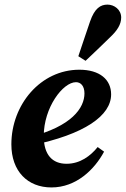

<svg xmlns="http://www.w3.org/2000/svg" viewBox="-20 -803 549 838"><path d="M204.6 15.1C313 15.1 393 -63.8 434.3 -141.1L406.3 -161.2C375 -122.2 329.3 -88.2 270.6 -88.2C208.5 -88.2 170.9 -127.2 170.9 -209C170.9 -333.4 254.4 -444.3 311.5 -444.3C332.4 -444.3 348.6 -428 348.6 -395.3C348.6 -332.6 293.9 -251.4 109.8 -204.9L112.4 -167.6C351.5 -216.4 465 -299.2 465 -391C465 -455.7 415.4 -498.7 326.4 -498.7C157 -498.7 29.6 -346.2 29.6 -173C29.6 -55.7 100.4 15.1 204.6 15.1ZM321.9 -557.6 353.5 -537.6C389.2 -572 425.4 -605.1 460.4 -640.2C491.4 -669.2 508.9 -696.4 508.9 -726.4C508.9 -760.9 478.7 -782.9 449.1 -782.9C419.2 -782.9 393.2 -767.6 373 -709.1C355.5 -658.9 339.1 -607.9 321.9 -557.6Z"/></svg>

Font: Source Serif 4 Variable
Style: Italic
Weight: 400
Italic angle: -12°
Designer: Frank Grießhammer
Foundry: Adobe Systems Incorporated
Version: Version 4.004;hotconv 1.0.116;makeotfexe 2.5.65601